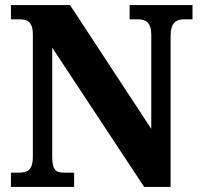

<svg xmlns="http://www.w3.org/2000/svg" viewBox="-20 -734 787 754"><path d="M23 0H271V-56H235C201 -56 185 -63 185 -119V-547L546 0H650V-595C650 -643 671 -658 701 -658H736V-714H489V-658H524C552 -658 574 -645 574 -599V-228L255 -714H23V-658H57C85 -658 109 -651 109 -599V-119C109 -63 86 -56 50 -56H23Z"/></svg>

Font: Noto Serif Sinhala SemiCondensed ExtraBold
Style: Regular
Weight: 800
Width: 4
Designer: Jelle Bosma - Monotype Design Team
Foundry: Monotype Imaging Inc.
Version: Version 2.007